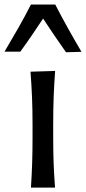

<svg xmlns="http://www.w3.org/2000/svg" viewBox="-57 -852 390 872"><path d="M83.5 0Q87.4 -58.1 89.1 -112.3Q90.8 -166.5 90.8 -231.9V-284.7Q90.8 -356 88.4 -412.4Q85.9 -468.8 81.5 -526.4L193.4 -529.8Q189 -470.7 186.8 -414.1Q184.6 -357.4 184.6 -284.7V-231.9Q184.6 -166.5 186.5 -112.3Q188.5 -58.1 192.9 0ZM-36.6 -617.2Q-4.9 -670.9 25.9 -724.6Q56.6 -778.3 83.5 -831.5H193.8Q221.2 -778.3 251 -724.9Q280.8 -671.4 313 -616.7L242.7 -614.7Q215.8 -652.8 189.7 -691.2Q163.6 -729.5 138.7 -767.6Q113.8 -730 88.1 -692.4Q62.5 -654.8 35.2 -617.2Z"/></svg>

Font: Pinar DS1 Medium
Style: Regular
Weight: 500
Designer: Amin Abedi
Version: Version 3.000